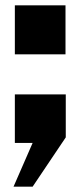

<svg xmlns="http://www.w3.org/2000/svg" viewBox="-20 -539 310 724"><path d="M31 165H103L228 -21V-183H36V0H103ZM36 -334H227V-519H36Z"/></svg>

Font: Bisquit Text
Style: Bold
Weight: 800
Version: Version 1.004;Glyphs 3.2.3 (3260)